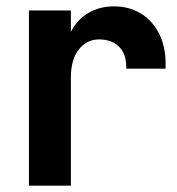

<svg xmlns="http://www.w3.org/2000/svg" viewBox="-20 -594 557 604"><path d="M71 -561H203V-494Q223 -533 258.5 -553.5Q294 -574 338 -574H339Q385 -574 421.5 -552.5Q458 -531 479.5 -490Q501 -449 501 -393V-378H377V-384Q377 -426 353.5 -448Q330 -470 292 -470H291Q253 -470 228 -438.5Q203 -407 203 -350V-10H71Z"/></svg>

Font: 카카오 큰글씨 ExtraBold
Style: Regular
Weight: 800
Designer: Park Young-rak; Lee Sang-min; Kim Jung-jin; Min Bon; Park Min-gyu;
Foundry: Kakao Corporation
Version: Version 2.003